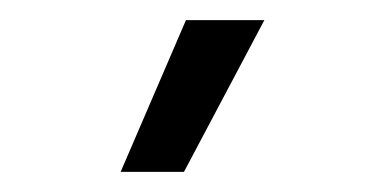

<svg xmlns="http://www.w3.org/2000/svg" viewBox="-20 -770 383 191"><path d="M100 -599H163L243 -750H165Z"/></svg>

Font: Finlandica
Style: Regular
Weight: 400
Designer: Niklas Ekholm, Juho Hiilivirta, Jaakko Suomalainen
Foundry: Helsinki Type Studio
Version: Version 2.000;Glyphs 3.2 (3202)